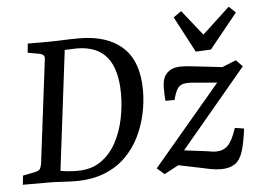

<svg xmlns="http://www.w3.org/2000/svg" viewBox="-48 -710 1065 779"><g transform="rotate(-5 484.0 -320.0)"><path d="M230 4Q205 4 176 2Q147 0 119 0H15L19 -37L69 -47Q83 -50 88 -56Q93 -62 96 -78L148 -497Q150 -510 145.5 -515Q141 -520 131 -523L81 -532L85 -569H182Q197 -569 216 -570Q235 -571 255 -571.5Q275 -572 294 -572Q409 -572 471.5 -514.5Q534 -457 534 -339Q534 -292 523.5 -243.5Q513 -195 491 -150.5Q469 -106 433.5 -71Q398 -36 347.5 -16Q297 4 230 4ZM241 -37Q298 -37 337 -64.5Q376 -92 399.5 -136Q423 -180 433.5 -231.5Q444 -283 444 -332Q444 -433 403.5 -482.5Q363 -532 280 -532Q269 -532 257.5 -531Q246 -530 232 -530L172 -43Q186 -40 205.5 -38.5Q225 -37 241 -37ZM592 7 562 -19 861 -373 862 -342 745 -352Q715 -355 699 -351Q683 -347 674.5 -333Q666 -319 658 -289H621Q620 -304 619.5 -316.5Q619 -329 619 -339Q619 -364 625 -380.5Q631 -397 646 -408Q657 -416 669.5 -419Q682 -422 697 -422Q714 -422 740.5 -419Q767 -416 794 -413L863 -405L920 -428L946 -401L651 -49L655 -85L775 -70Q783 -68 792 -67Q801 -66 808 -66Q837 -66 856 -84.5Q875 -103 892 -155L929 -149Q922 -91 911 -56.5Q900 -22 878.5 -7.5Q857 7 822 7Q800 7 778 2.5Q756 -2 733 -7L650 -24ZM937 -621 823 -480 761 -477 684 -623 716 -646 798 -543 910 -647Z"/></g></svg>

Font: Rasa
Style: Italic
Weight: 400
Italic angle: -7.10001°
Designer: Anna Giedrys (Yrsa+Rasa design), David Brezina (Yrsa art-direction, Rasa art-direction, design)
Foundry: Rosetta Type Foundry
Version: Version 2.004